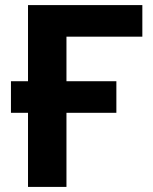

<svg xmlns="http://www.w3.org/2000/svg" viewBox="-20 -734 599 754"><path d="M539 -714V-590H241V-415H437V-291H241V0H90V-291H23V-415H90V-714Z"/></svg>

Font: RS Noto Sans
Style: Bold
Weight: 700
Designer: Monotype Design Team
Foundry: Monotype Imaging Inc.
Version: Version 3.10